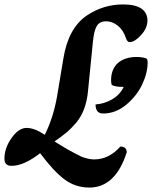

<svg xmlns="http://www.w3.org/2000/svg" viewBox="-70 -727 686 866"><path d="M361 -256Q398 -258 434 -278Q470 -298 488 -335Q448 -335 434 -344Q431 -353 431 -365Q431 -415 462 -443Q494 -470 546 -470Q570 -470 589 -464Q596 -460 596 -446Q596 -398 571 -345.5Q546 -293 498.5 -254Q451 -215 395 -215Q361 -215 361 -256ZM132 -119Q170 -195 187 -290L216 -464Q238 -599 320 -656Q395 -707 485 -707Q541 -707 568 -688Q595 -669 595 -634.5Q595 -600 566 -568.5Q537 -537 515 -537Q504 -537 498 -555Q486 -592 461 -611.5Q436 -631 408 -631Q380 -631 367 -610.5Q354 -590 349 -538L327 -317Q319 -228 274 -174Q251 -147 230 -129.5Q209 -112 176 -89Q181 -86 204.5 -71.5Q228 -57 237 -52Q246 -47 266.5 -36Q287 -25 298 -20Q330 -8 355 -8Q421 -8 473 -66Q500 -66 502 -41Q451 119 333 119Q271 119 222 83Q173 47 111 -36Q38 21 -18 21Q-50 21 -50 -11Q-50 -59 -18 -104.5Q14 -150 50 -150Q86 -150 132 -119Z"/></svg>

Font: Clara
Style: Regular
Weight: 400
Designer: Proyecto DEMO
Foundry: Proyecto DEMO
Version: Version 1.002